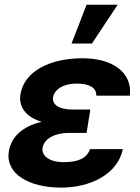

<svg xmlns="http://www.w3.org/2000/svg" viewBox="-20 -806 610 835"><path d="M291.2 -616.8H380L491.8 -785.5H356.5ZM18.5 -148.4C2.5 -51.5 103.3 9.9 246.4 9.9C371.8 9.9 491.5 -47.6 514.2 -157.3H371.1C359 -120.4 324.6 -100.9 257.5 -100.9C191.4 -100.9 160.2 -130 165.1 -163C172.9 -207.4 225.9 -228 279.1 -228H356.5L365.8 -285.9L372.9 -329.5H295.8C236.9 -329.5 206 -350.9 210.9 -383.5C216.6 -415.1 252.5 -442.5 313.2 -442.5C366.1 -442.5 400.6 -425.8 398.8 -389.9H544.7C556.5 -492.5 467.7 -552.6 339.5 -552.6C197.1 -552.6 85.2 -496.4 68.9 -395.6C60.4 -345.9 88.4 -297.6 161.6 -276.3C74.2 -256.4 28.1 -207 18.5 -148.4Z"/></svg>

Font: Magic Ui Pro
Style: Bold Italic
Weight: 700
Italic angle: -9.39999°
Designer: Stefan Endress, Andreas Faust
Version: Version 1.000;FEAKit 1.0